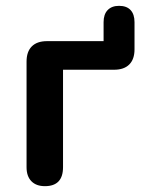

<svg xmlns="http://www.w3.org/2000/svg" viewBox="-20 -630 497 658"><path d="M134 8Q104 8 87.5 -9Q71 -26 71 -57V-419Q71 -453 89 -471Q107 -489 141 -489H335V-554Q335 -581 349 -595.5Q363 -610 388 -610Q414 -610 427.5 -595.5Q441 -581 441 -554V-461Q441 -427 423 -409Q405 -391 371 -391H196V-57Q196 8 134 8Z"/></svg>

Font: Nunito ExtraLight
Style: Regular
Weight: 200
Designer: Vernon Adams
Foundry: Vernon Adams
Version: Version 3.602